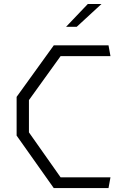

<svg xmlns="http://www.w3.org/2000/svg" viewBox="-20 -962 660 982"><path d="M65 -268.5V-466.5L255 -730H535L545 -675H290L128 -450V-285L290 -55H545L535 0H255ZM499 -941.5H429L318 -825H372.5Z"/></svg>

Font: Monaspace Krypton Var
Style: Regular
Weight: 400
Designer: Riley Cran and the Lettermatic Team
Version: Version 1.101 (Monaspace Krypton Var)